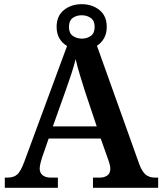

<svg xmlns="http://www.w3.org/2000/svg" viewBox="-20 -899 777 919"><path d="M3 0V-49H17Q45 -49 62 -63.5Q79 -78 96 -124L301 -679Q278 -692 264.5 -715Q251 -738 251 -770Q251 -823 286 -851Q321 -879 371 -879Q421 -879 456 -851Q491 -823 491 -770Q491 -739 478 -716Q465 -693 444 -680L646 -115Q660 -77 677.5 -63Q695 -49 721 -49H737V0H425V-49H459Q479 -49 493.5 -59Q508 -69 508 -91Q508 -102 505 -112.5Q502 -123 499 -132L462 -236H213L181 -144Q177 -132 173.5 -117Q170 -102 170 -92Q170 -71 184.5 -60Q199 -49 222 -49H257V0ZM233 -294H443L387 -461Q375 -499 362.5 -540Q350 -581 342 -616Q334 -583 321.5 -545Q309 -507 295 -468ZM371 -714Q396 -714 414.5 -727Q433 -740 433 -770Q433 -800 414.5 -813Q396 -826 371 -826Q346 -826 328 -813Q310 -800 310 -770Q310 -741 327.5 -728Q345 -715 371 -714Z"/></svg>

Font: Noto Serif Khojki SemiBold
Style: Regular
Weight: 600
Version: Version 2.003